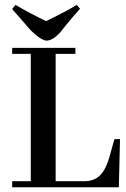

<svg xmlns="http://www.w3.org/2000/svg" viewBox="-20 -787 530 807"><path d="M479.5 0 484.4 -202.1H460.9L439.5 -126Q418.9 -51.8 376 -33.2Q357.4 -25.4 335 -25.4H213.9V-560.5H296.9V-585.9H31.2V-560.5H109.4V-25.4H31.2V0ZM174.8 -616.2Q202.1 -616.2 234.4 -652.3Q241.2 -661.1 256.8 -680.7Q292 -723.6 316.4 -750L302.7 -766.6Q258.8 -739.3 173.8 -698.2Q104.5 -731.4 44.9 -766.6L31.2 -749Q43 -736.3 109.4 -659.2Q150.4 -619.1 174.8 -616.2Z"/></svg>

Font: Abhaya Libre SemiBold
Style: Regular
Weight: 600
Designer: Pushpananda Ekanayake, Sol Matas, Pathum Egodawatta
Foundry: Mooniak
Version: Version 1.050 ; ttfautohint (v1.6)